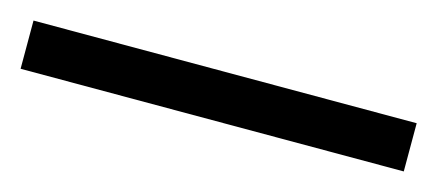

<svg xmlns="http://www.w3.org/2000/svg" viewBox="-29 -1 517 227"><g transform="rotate(15 229.5 112.5)"><path d="M-5 142H464V83H-5Z"/></g></svg>

Font: Noto Serif SemiBold
Style: Regular
Weight: 600
Designer: Monotype Design Team
Foundry: Monotype Imaging Inc.
Version: Version 2.013